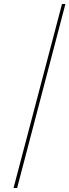

<svg xmlns="http://www.w3.org/2000/svg" viewBox="-20 -789 348 963"><path d="M47.9 153.8 291 -769H308.1L65.9 153.8Z"/></svg>

Font: Hjet
Style: Italic
Weight: 400
Designer: T. Christopher White
Version: Version 1.2